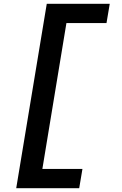

<svg xmlns="http://www.w3.org/2000/svg" viewBox="-20 -843 640 1006"><path d="M65 143 225 -823H555L538 -722H328L202 42H412L395 143Z"/></svg>

Font: Iosevka Aile
Style: Bold Italic
Weight: 700
Italic angle: -9°
Designer: Belleve Invis
Foundry: Belleve Invis
Version: Version 28.0.1; ttfautohint (v1.8.4)